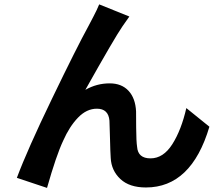

<svg xmlns="http://www.w3.org/2000/svg" viewBox="-20 -829 1040 895"><path d="M442.4 -808.6 583 -752Q579.1 -747.1 550.8 -706.1Q513.7 -652.3 377.9 -410.2Q430.7 -440.4 491.2 -440.4Q546.9 -440.4 579.1 -405.8Q611.3 -371.1 614.3 -309.6Q614.3 -300.8 614.7 -234.9Q615.2 -168.9 619.1 -144.5Q623 -90.8 681.6 -90.8Q741.2 -90.8 783.2 -156.7Q825.2 -222.7 848.6 -325.2L956.1 -238.3Q872.1 44.9 660.2 44.9Q583 44.9 541 5.4Q499 -34.2 496.1 -92.8Q494.1 -121.1 492.7 -184.6Q491.2 -248 490.2 -266.6Q485.4 -322.3 431.6 -322.3Q383.8 -322.3 343.8 -280.8Q303.7 -239.3 274.4 -172.9Q242.2 -104.5 199.2 46.9L58.6 0Q107.4 -130.9 222.7 -369.6Q337.9 -608.4 392.6 -708Q396.5 -715.8 414.6 -750Q432.6 -784.2 442.4 -808.6Z"/></svg>

Font: Gen Shin Gothic Bold
Style: Bold
Weight: 700
Designer: [Source Han Sans]
Ryoko NISHIZUKA  (kana & ideographs); Paul D. Hunt (Latin, Greek & Cyrillic); Wenlong ZHANG  (bopomofo
Version: Version 1.002.20150607